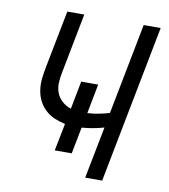

<svg xmlns="http://www.w3.org/2000/svg" viewBox="-77 -736 704 802"><g transform="rotate(10 275.0 -335.0)"><path d="M338 0 381 -220Q357 -213 334 -209Q311 -205 287 -203L265 -90H193L216 -206Q192 -211 170 -220.5Q148 -230 131 -246Q114 -262 103.5 -283Q93 -304 89.5 -328.5Q86 -353 89 -378.5Q92 -404 97 -429L144 -670H216L167 -417Q162 -394 161 -371Q160 -348 168 -328Q176 -308 192 -294Q208 -280 229 -273L252 -392H324L300 -267Q323 -268 346.5 -272.5Q370 -277 393 -284L468 -670H540L410 0Z"/></g></svg>

Font: Lode
Style: Italic
Weight: 400
Italic angle: -11°
Monospace: yes
Designer: Belleve Invis
Foundry: Belleve Invis
Version: Version 29.2.0; ttfautohint (v1.8.3)